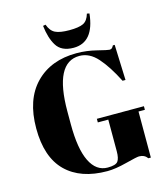

<svg xmlns="http://www.w3.org/2000/svg" viewBox="-133 -1023 988 1135"><g transform="rotate(-15 361.5 -455.5)"><path d="M390 -10Q439 -10 452.5 -28Q466 -46 466 -89V-283H402V-305H690V-283H651V-1H636Q618 -26 585 -26Q571 -26 501.5 -8Q432 10 383 10Q220 10 130.5 -78Q41 -166 41 -342.5Q41 -519 134.5 -615Q228 -711 386 -711Q447 -711 508.5 -695.5Q570 -680 580 -680Q590 -680 595 -684.5Q600 -689 606 -700H617L625 -483H607Q558 -580 508.5 -635.5Q459 -691 398 -691Q245 -691 245 -392V-313Q245 -163 282.5 -86.5Q320 -10 390 -10ZM237 -918 253 -921Q267 -881 295.5 -867Q324 -853 381.5 -853Q439 -853 466.5 -866Q494 -879 506 -921L521 -918Q503 -746 379 -746Q304 -746 274 -796Q246 -841 237 -918Z"/></g></svg>

Font: Abril Fatface
Style: Regular
Weight: 400
Designer: Veronika Burian, Jos Scaglione
Foundry: TypeTogether
Version: Version 1.001